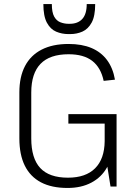

<svg xmlns="http://www.w3.org/2000/svg" viewBox="-20 -925 676 952"><path d="M315 7Q236 7 183 -21Q130 -49 103 -103.5Q76 -158 76 -239V-467Q76 -544 104 -597.5Q132 -651 186.5 -679Q241 -707 320 -707Q386 -707 433.5 -687Q481 -667 510.5 -627.5Q540 -588 550 -530L494 -524Q480 -590 437.5 -623Q395 -656 320 -656Q227 -656 181 -608.5Q135 -561 135 -466V-239Q135 -140 179.5 -92Q224 -44 317 -44Q405 -44 451.5 -90.5Q498 -137 499 -225L537 -207Q537 -142 510 -94Q483 -46 433 -19.5Q383 7 315 7ZM499 -182V-344L518 -312H319V-359H558V0H528ZM319 -756Q287 -756 258.5 -768Q230 -780 212.5 -812.5Q195 -845 195 -905H237Q237 -864 248.5 -843Q260 -822 279.5 -814.5Q299 -807 319 -807H326Q366 -807 388 -831Q410 -855 410 -905H452Q452 -845 434.5 -813Q417 -781 389 -768.5Q361 -756 328 -756Z"/></svg>

Font: Pathway Extreme 28pt ExtraLight
Style: Regular
Weight: 250
Designer: Eduardo Rodriguez Tunni
Foundry: Eduardo Rodriguez Tunni
Version: Version 1.001;gftools[0.9.26]